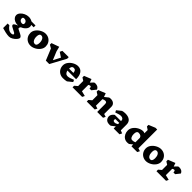

<svg xmlns="http://www.w3.org/2000/svg" viewBox="546 -3094 5579 5579"><g transform="rotate(45 3336.0 -304.0)"><path d="M544 -435Q558 -405 558 -373Q558 -313 506.5 -257Q455 -201 379 -172Q352 -140 352 -112Q352 -98 373.5 -84.5Q395 -71 440 -51Q508 -20 544.5 6Q581 32 581 66Q581 98 540.5 146Q500 194 440 229.5Q380 265 323 265Q260 265 174 246Q88 227 31 208V22H101Q147 87 195.5 120.5Q244 154 305 154Q336 154 357 142.5Q378 131 378 117Q378 95 352.5 77.5Q327 60 275 37Q218 11 188.5 -9.5Q159 -30 159 -58Q159 -82 197.5 -107Q236 -132 289 -151Q280 -150 262 -150Q200 -150 147 -174.5Q94 -199 63.5 -239.5Q33 -280 33 -326Q33 -383 77 -435Q121 -487 190 -519Q259 -551 330 -551Q413 -551 475 -511H643V-435ZM319 -273Q379 -273 379 -326Q379 -371 349.5 -397.5Q320 -424 271 -424Q213 -424 213 -373Q213 -329 242.5 -301Q272 -273 319 -273Z M1286 -288Q1286 -209 1234 -140Q1182 -71 1103.5 -30.5Q1025 10 952 10Q877 10 817 -24.5Q757 -59 723.5 -119Q690 -179 690 -253Q690 -333 742 -401.5Q794 -470 872 -510.5Q950 -551 1023 -551Q1099 -551 1159 -516.5Q1219 -482 1252.5 -421.5Q1286 -361 1286 -288ZM890 -301Q890 -220 921.5 -167.5Q953 -115 1010 -115Q1047 -115 1066.5 -147Q1086 -179 1086 -241Q1086 -322 1054.5 -374Q1023 -426 965 -426Q929 -426 909.5 -394.5Q890 -363 890 -301Z M1977 -477 1719 0H1578L1433 -354L1333 -412V-476L1569 -560L1607 -409L1713 -154L1827 -372L1681 -468L1717 -541H1977Z M2582 -240H2225Q2236 -187 2266 -155.5Q2296 -124 2344 -124Q2415 -124 2551 -185L2581 -123L2437 -7Q2374 10 2286 10Q2211 10 2151 -24.5Q2091 -59 2057.5 -119Q2024 -179 2024 -253Q2024 -333 2076 -401.5Q2128 -470 2206 -510.5Q2284 -551 2357 -551Q2465 -551 2524.5 -469.5Q2584 -388 2582 -240ZM2219 -314H2397Q2391 -371 2370 -398.5Q2349 -426 2303 -426Q2262 -426 2241.5 -398.5Q2221 -371 2219 -314Z M2949 -373V-113L3105 -74L3069 -1H2675V-65L2764 -141V-351L2675 -408V-472L2895 -560L2933 -452L3021 -543Q3042 -551 3068 -551Q3127 -551 3167.5 -525.5Q3208 -500 3224 -455L3120 -324H3049Q3048 -364 3039.5 -380.5Q3031 -397 3012 -397Q2979 -397 2949 -373Z M3927 -1H3688V-315Q3688 -360 3674.5 -379Q3661 -398 3628 -398Q3581 -398 3533 -371V-103L3623 -74L3587 -1H3259V-65L3348 -141V-351L3259 -408V-472L3479 -560L3519 -448L3637 -543Q3664 -551 3700 -551Q3779 -551 3826 -509.5Q3873 -468 3873 -397V-102L3963 -74Z M4605 0H4366V-87L4253 2Q4233 10 4203 10Q4104 10 4060 -38.5Q4016 -87 4016 -155Q4016 -194 4040 -232Q4064 -270 4108 -302H4366V-306Q4366 -358 4337.5 -383.5Q4309 -409 4262 -409Q4193 -409 4069 -361L4039 -423L4177 -534Q4230 -551 4302 -551Q4420 -551 4485.5 -498Q4551 -445 4551 -344V-108L4641 -73ZM4366 -178V-229H4209Q4198 -211 4198 -190Q4198 -167 4214.5 -153.5Q4231 -140 4260 -140Q4307 -140 4366 -178Z M5335 1H5096V-74L5000 3Q4968 11 4926 11Q4860 11 4807.5 -23.5Q4755 -58 4725.5 -118.5Q4696 -179 4696 -252Q4696 -332 4748 -400.5Q4800 -469 4878 -509.5Q4956 -550 5029 -550Q5065 -550 5096 -533V-666L5007 -725V-789L5210 -873H5281V-102L5371 -72ZM5096 -163V-343Q5090 -379 5058 -402Q5026 -425 4971 -425Q4891 -425 4891 -299Q4891 -229 4916.5 -183.5Q4942 -138 4991 -138L4990 -139Q5048 -139 5096 -163Z M6030 -288Q6030 -209 5978 -140Q5926 -71 5847.5 -30.5Q5769 10 5696 10Q5621 10 5561 -24.5Q5501 -59 5467.5 -119Q5434 -179 5434 -253Q5434 -333 5486 -401.5Q5538 -470 5616 -510.5Q5694 -551 5767 -551Q5843 -551 5903 -516.5Q5963 -482 5996.5 -421.5Q6030 -361 6030 -288ZM5634 -301Q5634 -220 5665.5 -167.5Q5697 -115 5754 -115Q5791 -115 5810.5 -147Q5830 -179 5830 -241Q5830 -322 5798.5 -374Q5767 -426 5709 -426Q5673 -426 5653.5 -394.5Q5634 -363 5634 -301Z M6397 -373V-113L6553 -74L6517 -1H6123V-65L6212 -141V-351L6123 -408V-472L6343 -560L6381 -452L6469 -543Q6490 -551 6516 -551Q6575 -551 6615.5 -525.5Q6656 -500 6672 -455L6568 -324H6497Q6496 -364 6487.5 -380.5Q6479 -397 6460 -397Q6427 -397 6397 -373Z"/></g></svg>

Font: Inknut Antiqua ExtraBold
Style: Regular
Weight: 800
Designer: Claus Eggers Sørensen
Foundry: Claus Eggers Sørensen
Version: Version 1.003; ttfautohint (v1.8.2) -l 8 -r 50 -G 200 -x 14 